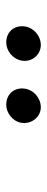

<svg xmlns="http://www.w3.org/2000/svg" viewBox="218 -1008 154 631"><g transform="rotate(-90 295.5 -693.0)"><path d="M257.8 -636.4C289.1 -636.4 314.6 -660.5 318.9 -687.5C324.6 -723 301.8 -750 266.3 -750C239.3 -750 210.9 -728.7 206.7 -698.9C202.1 -666.2 226.6 -636.4 257.8 -636.4ZM462.4 -636.4C493.6 -636.4 519.2 -660.5 523.4 -687.5C529.1 -723 506.4 -750 470.9 -750C443.9 -750 416.2 -728.7 411.2 -698.9C405.5 -664.8 431.1 -636.4 462.4 -636.4Z"/></g></svg>

Font: TID UI
Style: Italic
Weight: 400
Italic angle: -9.39999°
Designer: The TID Project Authors
Foundry: Bakken & Bæck
Version: Version 1.001;hotconv 1.0.109;makeotfexe 2.5.65596